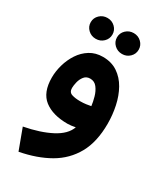

<svg xmlns="http://www.w3.org/2000/svg" viewBox="-214 -693 897 1045"><g transform="rotate(30 234.5 -170.5)"><path d="M237.8 -541.5Q237.8 -568.8 257.8 -587.9Q277.8 -606.9 306.2 -606.9Q334.5 -606.9 354.2 -587.9Q374 -568.8 374 -541.5Q374 -514.2 354.2 -495.1Q334.5 -476.1 306.2 -476.1Q277.8 -476.1 257.8 -495.1Q237.8 -514.2 237.8 -541.5ZM72.8 -541.5Q72.8 -568.8 92.8 -587.9Q112.8 -606.9 141.1 -606.9Q169.4 -606.9 189.2 -587.9Q209 -568.8 209 -541.5Q209 -514.2 189.2 -495.1Q169.4 -476.1 141.1 -476.1Q112.8 -476.1 92.8 -495.1Q72.8 -514.2 72.8 -541.5ZM429.2 -108.4Q429.2 5.9 387 81.5Q344.7 157.2 267.6 201.7Q190.4 246.1 85 266.1L36.6 135.7Q136.2 116.7 203.4 81.5Q270.5 46.4 288.6 -4.9Q276.4 -2.4 263.2 -0.7Q250 1 239.3 1Q146.5 1 93.3 -40Q40 -81.1 40 -174.8Q40 -214.4 51.8 -255.6Q63.5 -296.9 86.7 -332.3Q109.9 -367.7 144.8 -389.4Q179.7 -411.1 225.6 -411.1Q279.8 -411.1 318.6 -385Q357.4 -358.9 381.8 -315.4Q406.2 -272 417.7 -218Q429.2 -164.1 429.2 -108.4ZM237.3 -139.6Q258.3 -139.6 275.6 -142.1Q293 -144.5 304.2 -147Q301.3 -171.9 293 -201.4Q284.7 -231 268.3 -252.4Q252 -273.9 224.6 -273.9Q201.2 -273.9 187.7 -257.1Q174.3 -240.2 168.9 -218Q163.6 -195.8 163.6 -180.2Q163.6 -153.8 184.8 -146.7Q206.1 -139.6 237.3 -139.6Z"/></g></svg>

Font: Vazirmatn RD ExtraBold
Style: Regular
Weight: 800
Designer: Saber Rastikerdar
Foundry: Saber Rastikerdar
Version: Version 32.102